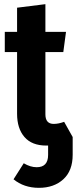

<svg xmlns="http://www.w3.org/2000/svg" viewBox="-20 -683 369 922"><path d="M329 60Q329 137 284 178Q239 219 167 219Q95 219 45 178L94 101Q126 120 156 120Q211 120 211 61V16H202Q133 16 97.5 -25Q62 -66 62 -137V-433H3V-530H62V-646L198 -663V-530H297L284 -433H198V-134Q198 -88 238 -88Q261 -88 288 -98L329 -25Z"/></svg>

Font: Fira Sans Compressed SemiBold
Style: Regular
Weight: 600
Width: 1
Designer: bBox Type GmbH & Carrois Corporate GbR & Edenspiekermann AG
Foundry: bBox Type GmbH & Carrois Corporate GbR & Edenspiekermann AG
Version: Version 4.301